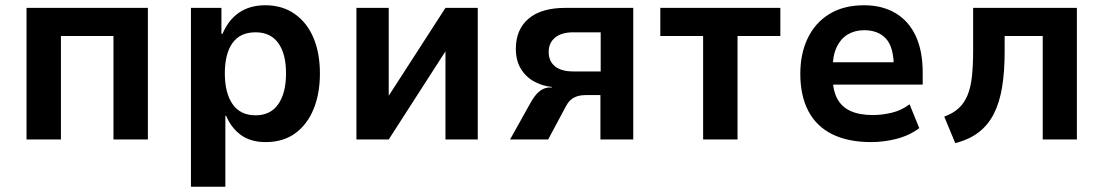

<svg xmlns="http://www.w3.org/2000/svg" viewBox="-20 -531 4202 731"><path d="M81 0V-501H543V0H412V-394H212V0Z M707 180V-501H823V-402H827Q850 -456 891 -483.5Q932 -511 990 -511Q1055 -511 1102 -478Q1149 -445 1173.5 -387Q1198 -329 1198 -251Q1198 -175 1174 -116Q1150 -57 1104 -23.5Q1058 10 991 10Q935 10 898 -16.5Q861 -43 841 -90H838V180ZM953 -92Q1010 -92 1039.5 -134.5Q1069 -177 1069 -252Q1069 -326 1039.5 -367Q1010 -408 953 -408Q894 -408 865 -367Q836 -326 836 -252Q836 -177 865.5 -134.5Q895 -92 953 -92Z M1337 0V-501H1460V-154H1452L1676 -501H1799V0H1676V-348H1684L1460 0Z M1922 0 1999 -138Q2016 -169 2034 -183.5Q2052 -198 2074 -198H2082L2081 -200Q2048 -203 2016 -219.5Q1984 -236 1964 -267.5Q1944 -299 1944 -345Q1944 -419 1992.5 -460Q2041 -501 2132 -501H2391V0H2266V-169H2210Q2184 -169 2165.5 -159.5Q2147 -150 2135 -127L2067 0ZM2163 -259H2267V-408H2163Q2118 -408 2093.5 -388Q2069 -368 2069 -333Q2069 -298 2093 -278.5Q2117 -259 2163 -259Z M2657 0V-394H2494V-501H2951V-394H2788V0Z M3297 10Q3209 10 3148.5 -20Q3088 -50 3057.5 -108.5Q3027 -167 3027 -250Q3027 -326 3055 -385Q3083 -444 3137.5 -477.5Q3192 -511 3270 -511Q3339 -511 3389.5 -481Q3440 -451 3466.5 -394Q3493 -337 3493 -255V-209H3130V-294H3397L3383 -275Q3383 -351 3353.5 -383.5Q3324 -416 3270 -416Q3235 -416 3208 -400Q3181 -384 3165.5 -351.5Q3150 -319 3150 -267V-243Q3150 -189 3167 -156.5Q3184 -124 3218 -108.5Q3252 -93 3303 -93Q3339 -93 3376 -102Q3413 -111 3443 -134L3480 -43Q3440 -14 3392 -2Q3344 10 3297 10Z M3617 14 3575 -87Q3608 -99 3629.5 -118.5Q3651 -138 3663.5 -168Q3676 -198 3680.5 -240.5Q3685 -283 3685 -339V-501H4080V0H3950V-394H3805V-335Q3805 -259 3795.5 -200.5Q3786 -142 3764.5 -99Q3743 -56 3707 -28Q3671 0 3617 14Z"/></svg>

Font: Nunito Sans 7pt SemiCondensed
Style: Bold
Weight: 700
Width: 4
Designer: Vernon Adams
Foundry: Vernon Adams
Version: Version 3.101;gftools[0.9.27]